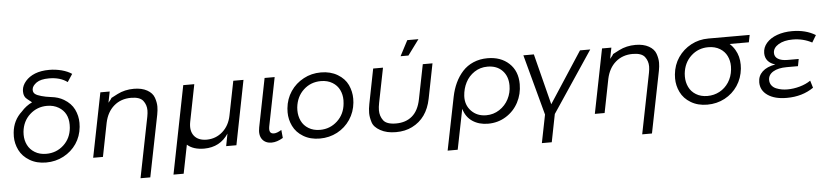

<svg xmlns="http://www.w3.org/2000/svg" viewBox="-50 -1057 6770 1567"><g transform="rotate(-5 3335.0 -273.0)"><path d="M291.5 5Q213.5 5 156.5 -29.5Q99.5 -63.5 73 -117Q46.5 -171 46.5 -228Q46.5 -244 48 -260.5Q57.5 -361.5 130 -427Q167.5 -470 219 -494.5Q199.5 -509 181.5 -524.5Q153 -545.5 153 -587.5Q153 -596.5 153.5 -601Q157 -638.5 186.5 -672.8Q216 -707 264.5 -726.5Q314 -746 381.5 -746Q432 -746 483 -733Q533 -719.5 565.5 -697L523.5 -633.5Q465.5 -677 373.5 -677Q305.5 -677 271 -653Q236.5 -628 233.5 -601.5Q233 -599 233 -594Q233 -573 248.5 -560.8Q264 -548.5 299 -539Q331 -529.5 378.5 -523.5Q436.5 -517.5 481 -491Q539 -456.5 564.5 -404.5Q590 -352 590 -294Q590 -278 588.5 -260.5Q581 -183.5 540.8 -124Q500.5 -64.5 434.5 -29.5Q369 5 291.5 5ZM298.5 -65.5Q381.5 -65.5 440.8 -119.8Q500 -174 508 -260.5Q509 -277.5 509 -285.5Q509 -385 433 -430.5Q392 -455 338 -455Q256.5 -455 197 -401.2Q137.5 -347.5 128.5 -260.5Q127.5 -243.5 127.5 -236.5Q127.5 -190.5 146.8 -152Q166 -113.5 204.5 -90Q244 -65.5 298.5 -65.5Z M1056 -532Q1120.5 -532 1164.5 -507.5Q1208 -483 1221.5 -444Q1235 -405 1235 -370.5Q1235 -341.5 1228 -305L1127 200H1047L1146 -296.5Q1151.5 -325.5 1151.5 -347.5Q1151.5 -392 1125.5 -426Q1099 -460.5 1026.5 -460.5Q943.5 -460.5 886.5 -411.5Q829.5 -362.5 811 -275L756.5 0H676.5L781.5 -527H858L840 -436.5Q867.5 -469 867.5 -473H867H866.5Q869 -474 920.5 -501Q981.5 -532 1056 -532ZM866.5 -473H866Z M1551 -526.5 1491 -223.5Q1477 -151 1510 -108.8Q1543 -66.5 1614 -66.5Q1688.5 -67.5 1743.2 -115.8Q1798 -164 1814.5 -245.5L1870.5 -526.5H1954L1850 0H1766L1785.5 -101Q1716.5 3.5 1587 4.5Q1496.5 4.5 1447.5 -40L1401 194H1317.5L1460.5 -526.5Z M2048 -129.5 2127 -527H2209.5L2130.5 -131Q2124.5 -98.5 2133 -84Q2141.5 -69.5 2164 -69.5Q2189 -69.5 2226 -92.5L2232.5 -26.5Q2182.5 3.5 2139 3.5Q2087 3.5 2061.2 -32Q2035.5 -67.5 2048 -129.5Z M2534 5Q2456 5 2399 -29.5Q2342 -63.5 2315.5 -118.5Q2289.5 -172 2289.5 -231Q2289.5 -246 2291 -263.5Q2298.5 -341 2339.5 -401.8Q2380.5 -462.5 2446.5 -497.5Q2510 -532 2588.5 -532Q2666.5 -532 2724.5 -497.5Q2782.5 -463 2808 -409Q2833 -354.5 2833 -296Q2833 -280 2831.5 -263.5Q2824 -186.5 2783.2 -125.5Q2742.5 -64.5 2677 -29.5Q2611.5 5 2534 5ZM2541.5 -65.5Q2623.5 -65.5 2683.5 -121Q2743.5 -176.5 2751 -263.5Q2752.5 -278 2752.5 -290.5Q2752.5 -336.5 2733.8 -375Q2715 -413.5 2676.5 -437Q2636.5 -461.5 2582 -461.5Q2499 -461.5 2440 -407Q2381 -352.5 2371.5 -263.5Q2370.5 -248.5 2370.5 -240.5Q2370.5 -193 2389.5 -153.2Q2408.5 -113.5 2447.5 -90Q2487 -65.5 2541.5 -65.5Z M3029.5 -22Q2977.5 -50.5 2965 -91.5Q2952 -133 2952 -167Q2952 -201.5 2960 -241L3016.5 -526.5H3097L3040.5 -243.5Q3033.5 -208.5 3033.5 -182.5Q3033.5 -135 3060 -99.5Q3086.5 -63.5 3164 -63.5Q3244.5 -63.5 3296.5 -108Q3348.5 -152.5 3366.5 -243.5L3423 -526.5H3502.5L3446 -241Q3414.5 -83.5 3290.5 -22Q3233 7 3157 7Q3081 7 3029.5 -22ZM3312.5 -607H3248L3314 -733H3405.5Z M3912 4Q3838.5 4 3785 -31.5Q3731.5 -67 3712 -135.5L3646 194H3563.5L3651 -240Q3663.5 -301.5 3687.5 -352.5Q3711.5 -403.5 3748 -443.8Q3784.5 -484 3837 -506.5Q3889.5 -529 3953 -529Q4061.5 -529 4129.2 -466Q4197 -403 4197 -295.5Q4197 -214.5 4161 -146.2Q4125 -78 4059.2 -37Q3993.5 4 3912 4ZM3903 -66Q3962.5 -66 4011.2 -97.8Q4060 -129.5 4086.5 -181Q4113 -232.5 4113 -291.5Q4113 -368 4068 -414.2Q4023 -460.5 3946.5 -460.5Q3886.5 -460.5 3839.2 -429Q3792 -397.5 3766.8 -348Q3741.5 -298.5 3737.5 -239Q3733.5 -164.5 3781 -115.2Q3828.5 -66 3903 -66Z M4416 200H4335L4381 -30L4247 -527H4333L4439 -109.5L4711 -527H4795L4461 -27.5Z M5166 -532Q5230.5 -532 5274.5 -507.5Q5318 -483 5331.5 -444Q5345 -405 5345 -370.5Q5345 -341.5 5338 -305L5237 200H5157L5256 -296.5Q5261.5 -325.5 5261.5 -347.5Q5261.5 -392 5235.5 -426Q5209 -460.5 5136.5 -460.5Q5053.5 -460.5 4996.5 -411.5Q4939.5 -362.5 4921 -275L4866.5 0H4786.5L4891.5 -527H4968L4950 -436.5Q4977.5 -469 4977.5 -473H4977H4976.5Q4979 -474 5030.5 -501Q5091.5 -532 5166 -532ZM4976.5 -473H4976Z M5708.5 5Q5630.5 5 5573.5 -29.5Q5516.5 -63.5 5490 -118.5Q5464 -172 5464 -231Q5464 -246 5465.5 -263.5Q5473 -341.5 5514.2 -402Q5555.5 -462.5 5621 -497.5Q5685.5 -532 5763.5 -532H6101.5L6089.5 -472.5H5932Q5957.5 -449.5 5975 -420Q6007.5 -365.5 6007.5 -296Q6007.5 -280 6006 -263.5Q5998 -186 5957.5 -125.2Q5917 -64.5 5851.5 -29.5Q5786 5 5708.5 5ZM5715.5 -65.5Q5769.5 -65.5 5815 -90Q5860.5 -114.5 5890 -159.5Q5919.5 -205 5925.5 -263.5Q5927 -278 5927 -290.5Q5927 -336.5 5908.2 -375Q5889.5 -413.5 5851 -437Q5811 -461.5 5755.5 -461.5Q5673.5 -461.5 5614.5 -407Q5555.5 -352.5 5546 -263.5Q5545 -246.5 5545 -239Q5545 -192.5 5564 -153Q5583 -113.5 5621.5 -90Q5661 -65.5 5715.5 -65.5Z M6357.5 6.5Q6260.5 6.5 6203 -33.2Q6145.5 -73 6145.5 -139.5Q6145.5 -192 6182.5 -226.8Q6219.5 -261.5 6289 -273.5Q6249 -285 6227.8 -310.5Q6206.5 -336 6206.5 -373.5Q6206.5 -419.5 6238.2 -456Q6270 -492.5 6325.2 -512.5Q6380.5 -532.5 6448.5 -532.5Q6560.5 -532.5 6640 -483.5L6605 -425.5Q6533 -464 6447 -464Q6376.5 -464 6331.2 -436.8Q6286 -409.5 6286 -367.5Q6286 -336 6313.8 -318.8Q6341.5 -301.5 6393 -301.5H6483L6472 -243.5H6380Q6309.5 -243.5 6268.5 -218.8Q6227.5 -194 6227.5 -151.5Q6227.5 -126 6241.5 -107.2Q6255.5 -88.5 6278.2 -79.2Q6301 -70 6323.5 -66Q6346 -62 6370 -62Q6421 -62 6472.2 -76.5Q6523.5 -91 6561 -117L6579 -57.5Q6486 6.5 6360 6.5Z"/></g></svg>

Font: Argentum Sans Light
Style: Italic
Weight: 300
Italic angle: -11.3°
Designer: Julieta Ulanovsky (font), Owen Earl (portions from Jones font), Cristiano Sobral (main changes and remaster)
Foundry: Julieta Ulanovsky (font), Owen Earl (portions from Jones font), Cristiano Sobral (main changes and remaster)
Version: Version 3.127